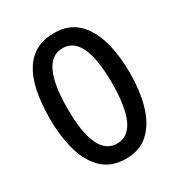

<svg xmlns="http://www.w3.org/2000/svg" viewBox="-173 -843 910 972"><g transform="rotate(-30 282.0 -357.0)"><path d="M516 -358Q516 -252 492 -169Q468 -86 416.5 -38Q365 10 283 10Q200 10 148 -38.5Q96 -87 72.5 -170.5Q49 -254 49 -359Q49 -724 283 -724Q366 -724 417 -676.5Q468 -629 492 -546.5Q516 -464 516 -358ZM152 -358Q152 -79 282 -79Q412 -79 412 -358Q412 -636 283 -636Q152 -636 152 -358Z"/></g></svg>

Font: Noto Sans Telugu ExtraCondensed Medium
Style: Regular
Weight: 500
Width: 2
Designer: Jelle Bosma - Monotype Design Team
Foundry: Monotype Imaging Inc.
Version: Version 2.005; ttfautohint (v1.8.4.7-5d5b)